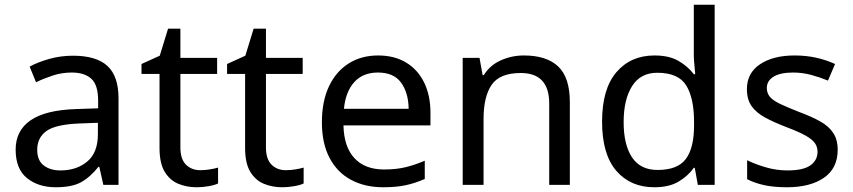

<svg xmlns="http://www.w3.org/2000/svg" viewBox="-20 -780 3599 810"><path d="M288 -545Q386 -545 433 -502Q480 -459 480 -365V0H416L399 -76H395Q360 -32 321.5 -11Q283 10 215 10Q142 10 94 -28.5Q46 -67 46 -149Q46 -229 109 -272.5Q172 -316 303 -320L394 -323V-355Q394 -422 365 -448Q336 -474 283 -474Q241 -474 203 -461.5Q165 -449 132 -433L105 -499Q140 -518 188 -531.5Q236 -545 288 -545ZM314 -259Q214 -255 175.5 -227Q137 -199 137 -148Q137 -103 164.5 -82Q192 -61 235 -61Q303 -61 348 -98.5Q393 -136 393 -214V-262Z M825 -62Q845 -62 866 -65.5Q887 -69 900 -73V-6Q886 1 860 5.5Q834 10 810 10Q768 10 732.5 -4.5Q697 -19 675 -55Q653 -91 653 -156V-468H577V-510L654 -545L689 -659H741V-536H896V-468H741V-158Q741 -109 764.5 -85.5Q788 -62 825 -62Z M1186 -62Q1206 -62 1227 -65.5Q1248 -69 1261 -73V-6Q1247 1 1221 5.5Q1195 10 1171 10Q1129 10 1093.5 -4.5Q1058 -19 1036 -55Q1014 -91 1014 -156V-468H938V-510L1015 -545L1050 -659H1102V-536H1257V-468H1102V-158Q1102 -109 1125.5 -85.5Q1149 -62 1186 -62Z M1575 -546Q1644 -546 1693.5 -516Q1743 -486 1769.5 -431.5Q1796 -377 1796 -304V-251H1429Q1431 -160 1475.5 -112.5Q1520 -65 1600 -65Q1651 -65 1690.5 -74.5Q1730 -84 1772 -102V-25Q1731 -7 1691 1.5Q1651 10 1596 10Q1520 10 1461.5 -21Q1403 -52 1370.5 -113.5Q1338 -175 1338 -264Q1338 -352 1367.5 -415Q1397 -478 1450.5 -512Q1504 -546 1575 -546ZM1574 -474Q1511 -474 1474.5 -433.5Q1438 -393 1431 -321H1704Q1703 -389 1672 -431.5Q1641 -474 1574 -474Z M2190 -546Q2286 -546 2335 -499.5Q2384 -453 2384 -349V0H2297V-343Q2297 -472 2177 -472Q2088 -472 2054 -422Q2020 -372 2020 -278V0H1932V-536H2003L2016 -463H2021Q2047 -505 2093 -525.5Q2139 -546 2190 -546Z M2740 10Q2640 10 2580 -59.5Q2520 -129 2520 -267Q2520 -405 2580.5 -475.5Q2641 -546 2741 -546Q2803 -546 2842.5 -523Q2882 -500 2907 -467H2913Q2912 -480 2909.5 -505.5Q2907 -531 2907 -546V-760H2995V0H2924L2911 -72H2907Q2883 -38 2843 -14Q2803 10 2740 10ZM2754 -63Q2839 -63 2873.5 -109.5Q2908 -156 2908 -250V-266Q2908 -366 2875 -419.5Q2842 -473 2753 -473Q2682 -473 2646.5 -416.5Q2611 -360 2611 -265Q2611 -169 2646.5 -116Q2682 -63 2754 -63Z M3514 -148Q3514 -70 3456 -30Q3398 10 3300 10Q3244 10 3203.5 1Q3163 -8 3132 -24V-104Q3164 -88 3209.5 -74.5Q3255 -61 3302 -61Q3369 -61 3399 -82.5Q3429 -104 3429 -140Q3429 -160 3418 -176Q3407 -192 3378.5 -208Q3350 -224 3297 -244Q3245 -264 3208 -284Q3171 -304 3151 -332Q3131 -360 3131 -404Q3131 -472 3186.5 -509Q3242 -546 3332 -546Q3381 -546 3423.5 -536.5Q3466 -527 3503 -510L3473 -440Q3439 -454 3402 -464Q3365 -474 3326 -474Q3272 -474 3243.5 -456.5Q3215 -439 3215 -409Q3215 -387 3228 -371.5Q3241 -356 3271.5 -341.5Q3302 -327 3353 -307Q3404 -288 3440 -268Q3476 -248 3495 -219.5Q3514 -191 3514 -148Z"/></svg>

Font: Noto Sans Mende Kikakui
Style: Regular
Weight: 400
Designer: Monotype Design Team
Foundry: Monotype Imaging Inc.
Version: Version 2.003; ttfautohint (v1.8.4.7-5d5b)